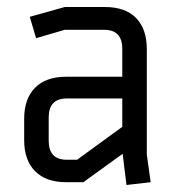

<svg xmlns="http://www.w3.org/2000/svg" viewBox="-20 -520 510 548"><path d="M65 -472 165 -500H279Q338 -500 368.5 -468.5Q399 -437 399 -380V-79L410 0L341 8L330 -81L218 0H169Q111 0 80 -31.5Q49 -63 49 -120V-181Q49 -238 80 -269.5Q111 -301 169 -301H329V-381Q329 -435 277 -435H165L83 -411ZM171 -64H200L329 -158V-239H171Q119 -239 119 -185V-118Q119 -64 171 -64Z"/></svg>

Font: Strong
Style: Regular
Weight: 400
Designer: Roman Shchyukin (Gaslight Type Foundry)
Foundry: Cyreal (www.cyreal.org)
Version: Version 1.001